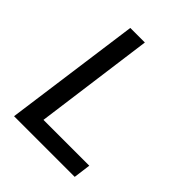

<svg xmlns="http://www.w3.org/2000/svg" viewBox="-203 -841 960 960"><g transform="rotate(45 277.0 -361.5)"><path d="M158 -723 59 0H488L500 -91H176L261 -723Z"/></g></svg>

Font: United Sans Medium
Style: Italic
Weight: 500
Italic angle: -8°
Designer: Pablo Impallari, Rodrigo Fuenzalida (Modified by Dan O. Williams)
Version: Version 1.000;PS 001.000;hotconv 1.0.88;makeotf.lib2.5.64775